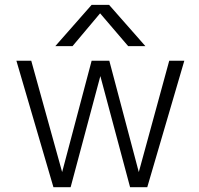

<svg xmlns="http://www.w3.org/2000/svg" viewBox="-20 -774 826 795"><path d="M582 -583H510.7L394.5 -718.8L280.3 -583H209L359.4 -753.9H431.6ZM554.7 -61.5 680.7 -522.5H743.2L589.8 1H518.6L395.5 -459L272.5 1H201.2L47.9 -522.5H109.4L237.3 -61.5L359.4 -522.5H432.6Z"/></svg>

Font: Gen Shin Gothic Light
Style: Regular
Weight: 200
Designer: [Source Han Sans]
Ryoko NISHIZUKA  (kana & ideographs); Paul D. Hunt (Latin, Greek & Cyrillic); Wenlong ZHANG  (bopomofo
Version: Version 1.002.20150607